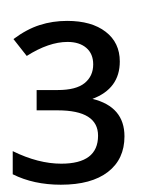

<svg xmlns="http://www.w3.org/2000/svg" viewBox="-20 -863 402 522"><path d="M305.7 -695.8Q305.7 -622.1 231.4 -594.2Q318.4 -572.8 318.4 -492.2Q318.4 -430.2 273.4 -395.5Q228.5 -360.8 145.5 -360.8Q71.3 -360.8 14.6 -389.2V-452.1Q84 -418 146.5 -418Q246.6 -418 246.6 -494.1Q246.6 -563 136.7 -563H79.6V-618.2H136.7Q187 -618.2 210.2 -637.2Q233.4 -656.2 233.4 -688Q233.4 -716.8 214.6 -732.9Q195.8 -749 163.6 -749Q112.8 -749 52.7 -710.9L16.6 -756.8Q52.7 -783.7 87.9 -794.9Q123 -806.2 162.6 -806.2Q229 -806.2 267.3 -776.6Q305.7 -747.1 305.7 -695.8ZM328.6 -369.1ZM357.9 -799.8ZM361.8 -714.4ZM356.9 -842.8Z"/></svg>

Font: Noto Sans Tamil
Style: Regular
Weight: 400
Designer: Monotype Design team
Foundry: Monotype Imaging Inc.
Version: Version 1.06 uh